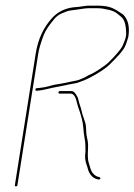

<svg xmlns="http://www.w3.org/2000/svg" viewBox="-20 -621 474 677"><path d="M186.3 -295.5C185.8 -292.5 186.9 -291 189.6 -291H228.3C238.8 -291 246.2 -281.3 250.4 -262C251.4 -257.3 253.1 -251.3 255.4 -244C265.2 -217.3 271.9 -193.5 273.6 -172.5C274.1 -165.5 274.7 -158.8 275.4 -152.5C276.1 -146.2 277.3 -138.1 279.1 -128.2C280.9 -118.4 281.7 -104.3 281.4 -86C278.7 -69.2 280.1 -53.7 285.5 -39.5C287.2 -35.2 288.6 -30.5 289.8 -25.5C291 -20.5 293 -15.5 295.9 -10.5C303.4 2.5 314 10 327.9 12C331.2 12 333.2 10.7 334 8C334.7 5.3 332.4 3.5 326.9 2.6C321.5 1.6 316 -1.6 310.3 -7.1C304.8 -12.5 300.8 -19.8 298.3 -29C297.1 -33.7 295.1 -40.2 292.4 -48.6C289.7 -57 289 -72.7 290.3 -95.7C290.9 -106.1 290.7 -114.9 289.6 -122C288.8 -127.3 287.7 -132.5 286.5 -137.5C285.3 -142.5 284.6 -148.2 284.2 -154.5C283.9 -160.8 283.5 -167.7 283 -175C282.5 -182.3 280.2 -191.3 276.2 -201.9C272.2 -212.5 269 -222.3 267.3 -231.5C266.3 -236.5 264.6 -242.3 262.2 -249C259.7 -255.7 257.8 -262.6 256.4 -269.8C254.9 -277 250.5 -285.2 243.1 -294.5C240.2 -298.2 235.8 -300 229.8 -300H191C188.4 -300 186.8 -298.5 186.3 -295.5ZM36.3 36C39.3 36 41 34.7 41.4 32L114.9 -432C117.2 -446.7 122.6 -465.7 131 -489C133.3 -495.7 136.2 -502.3 139.6 -509C143 -515.7 147.5 -522.8 153 -530.5C158.6 -538.2 165 -546.3 172.2 -554.9C179.5 -563.6 188.2 -569.9 198.4 -574C203.4 -576 208.7 -578.2 214.4 -580.5C220.1 -582.8 229.7 -584.7 243.2 -586C255.2 -587.4 265 -588.9 274.6 -590.5C280.6 -591.5 286.8 -592 293.3 -592H325.5C335.2 -592 348.7 -590 365.1 -586C370.5 -584.7 375.9 -582.8 381.2 -580.5C386.5 -578.2 391 -575.3 394.8 -572C398.7 -568.7 402.6 -565.3 406.8 -562C418.8 -553 424.8 -532.4 424.9 -500C424.9 -492 420.7 -478.5 412.3 -459.7C409 -452.2 399 -439.3 382.4 -421C376.9 -415.7 370.9 -409.5 364.4 -402.6C357.8 -395.7 345.4 -386.3 327.1 -374.5C315.2 -366.8 306 -361.7 299.6 -359C293.2 -356.3 288.4 -353.8 284.8 -351.5C281.2 -349.2 277.2 -347.2 273 -345.5C268.7 -343.8 264.7 -342.2 260.9 -340.5C257.2 -338.8 253.4 -337.7 249.5 -337C245.6 -336.3 241.5 -335.5 237.1 -334.5C232.7 -333.5 228.6 -332.7 224.7 -332C220.9 -331.3 217.1 -330.5 213.4 -329.5C209.8 -328.5 203.3 -327.3 195.1 -326C186.9 -324.7 179.9 -323.5 174.1 -322.5C168.3 -321.5 161.1 -319.7 152.5 -317.1C143.9 -314.5 133 -312.4 119.8 -311L109.6 -310C106.9 -310 105.4 -308.5 104.9 -305.5C104.4 -302.5 105.8 -301 109.2 -301L119.3 -302C126.1 -302.7 133.3 -304 141 -306C148.6 -308 156.9 -309.9 165.8 -311.6C174.8 -313.3 184.8 -315.3 195.8 -317.5C204.1 -319.2 209.9 -320.3 213.2 -321C216.6 -321.7 220.3 -322.5 224.5 -323.5C228.6 -324.5 234.7 -325.6 242.7 -326.8C250.7 -328.1 256.9 -329.8 261.1 -332C281.3 -338.4 307 -351.1 336.4 -370.2C352 -380.3 364.2 -390.3 373.1 -400C377.9 -405.3 382.9 -410.5 388.1 -415.5C393.2 -420.5 398 -425.7 402.5 -431C407 -436.3 411.7 -442.5 416.5 -449.4C421.3 -456.4 426.6 -470.2 432.5 -491C438.1 -526 431.9 -552.3 414 -570C397.6 -581.4 384.7 -589 375.1 -593C362.2 -598.3 345.8 -601 326.9 -601H294.7C288.2 -601 282 -600.5 276.1 -599.5C270.2 -598.5 264.4 -597.7 258.8 -597C253.2 -596.3 245.5 -595.7 236.7 -595C207 -590.8 182.5 -578.2 163.2 -557C132.9 -523.7 113.8 -482 105.9 -432L32.4 32C32 34.7 33.3 36 36.3 36Z"/></svg>

Font: Proton
Style: LitCndIt
Weight: 500
Version: Version 1.017